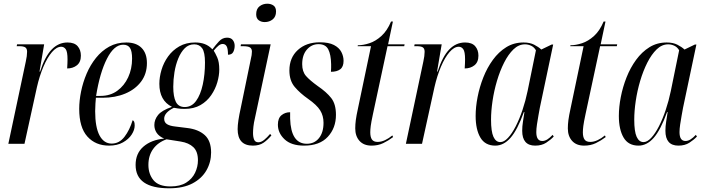

<svg xmlns="http://www.w3.org/2000/svg" viewBox="-20 -775 3801 1035"><path d="M119 -443Q126 -474 126 -496Q126 -513 116.5 -519.5Q107 -526 84 -526H70L72 -536H218L193 -389H196Q222 -470 258.5 -508Q295 -546 344 -546Q381 -546 398.5 -526Q416 -506 416 -475Q416 -440 394.5 -423Q373 -406 342 -406Q343 -422 343.5 -433.5Q344 -445 344 -455Q344 -496 334.5 -509.5Q325 -523 310 -523Q285 -523 260 -494Q235 -465 214 -415.5Q193 -366 179 -305L112 0H25Z M568 10Q495 10 451 -39Q407 -88 407 -188Q407 -232 417 -281.5Q427 -331 447 -378Q467 -425 497.5 -463Q528 -501 568.5 -523.5Q609 -546 661 -546Q714 -546 743 -517Q772 -488 772 -435Q772 -377 740.5 -335Q709 -293 655 -270.5Q601 -248 533 -248H497Q496 -241 494.5 -217Q493 -193 493 -176Q493 -89 516.5 -45Q540 -1 582 -1Q623 -1 651 -37.5Q679 -74 695 -127Q700 -125 703 -119Q706 -113 706 -98Q706 -75 690 -50Q674 -25 643 -7.5Q612 10 568 10ZM522 -258Q574 -258 612 -285.5Q650 -313 671 -358.5Q692 -404 692 -459Q692 -500 680.5 -517Q669 -534 644 -534Q595 -534 556.5 -458.5Q518 -383 498 -258Z M892 240Q711 240 711 114Q711 52 753 15.5Q795 -21 865 -28Q837 -40 824.5 -59Q812 -78 812 -101Q812 -130 832 -155Q852 -180 907 -199Q839 -233 839 -323Q839 -359 850.5 -398Q862 -437 886 -470.5Q910 -504 946.5 -525Q983 -546 1032 -546Q1061 -546 1083.5 -537.5Q1106 -529 1125 -509Q1142 -532 1160.5 -552Q1179 -572 1204 -572Q1225 -572 1235 -559Q1245 -546 1245 -528Q1245 -510 1237.5 -495Q1230 -480 1209 -480Q1209 -512 1202 -525Q1195 -538 1180 -538Q1169 -538 1157.5 -528.5Q1146 -519 1132 -502Q1140 -490 1151 -465.5Q1162 -441 1162 -400Q1162 -368 1151.5 -331.5Q1141 -295 1118.5 -262Q1096 -229 1060.5 -208.5Q1025 -188 975 -188Q953 -188 938.5 -190.5Q924 -193 917 -194Q865 -168 865 -135Q865 -115 880.5 -105.5Q896 -96 925 -93L989 -85Q1049 -78 1083.5 -47Q1118 -16 1118 47Q1118 99 1093 143Q1068 187 1018 213.5Q968 240 892 240ZM976 -198Q1013 -198 1037 -231Q1061 -264 1073 -319Q1085 -374 1085 -438Q1085 -493 1070 -514.5Q1055 -536 1027 -536Q997 -536 976 -515Q955 -494 941 -460Q927 -426 920.5 -386Q914 -346 914 -307Q914 -254 928 -226Q942 -198 976 -198ZM899 230Q951 230 983.5 209.5Q1016 189 1031.5 156.5Q1047 124 1047 89Q1047 42 1022.5 18.5Q998 -5 954 -12L878 -24Q832 -8 806 27.5Q780 63 780 114Q780 163 807.5 196.5Q835 230 899 230Z M1407 -656Q1388 -656 1374.5 -666Q1361 -676 1361 -698Q1361 -727 1379 -741Q1397 -755 1421 -755Q1440 -755 1454 -745.5Q1468 -736 1468 -713Q1468 -685 1450 -670.5Q1432 -656 1407 -656ZM1343 10Q1261 10 1261 -79Q1261 -118 1278 -194L1332 -456Q1338 -479 1338 -497Q1338 -512 1328 -519Q1318 -526 1289 -526H1277L1279 -536H1439L1355 -142Q1348 -112 1346 -92Q1344 -72 1344 -58Q1344 -36 1350 -22Q1356 -8 1373 -8Q1388 -8 1404 -21Q1420 -34 1436 -53L1443 -45Q1423 -21 1400.5 -5.5Q1378 10 1343 10Z M1619 10Q1550 10 1514 -24Q1478 -58 1478 -103Q1478 -138 1497.5 -154Q1517 -170 1544 -170V-136Q1548 0 1634 0Q1675 0 1699.5 -30.5Q1724 -61 1724 -113Q1724 -151 1706 -180Q1688 -209 1641 -242Q1598 -272 1569 -306Q1540 -340 1540 -395Q1540 -464 1585.5 -505.5Q1631 -547 1704 -547Q1752 -547 1780 -532.5Q1808 -518 1820 -495Q1832 -472 1832 -447Q1832 -415 1814 -401.5Q1796 -388 1764 -388Q1765 -399 1765 -409Q1765 -419 1765 -429Q1764 -481 1749.5 -509Q1735 -537 1697 -537Q1660 -537 1634.5 -508Q1609 -479 1609 -429Q1609 -389 1629.5 -365.5Q1650 -342 1693 -311Q1740 -279 1765.5 -246.5Q1791 -214 1791 -156Q1791 -85 1747 -37.5Q1703 10 1619 10Z M1983 10Q1941 10 1918 -15.5Q1895 -41 1895 -83Q1895 -104 1898 -127.5Q1901 -151 1910 -192L1980 -526H1908L1909 -531Q1938 -531 1971.5 -542Q2005 -553 2036 -581Q2067 -609 2088 -659H2098L2072 -536H2161L2159 -526H2069L1990 -158Q1981 -116 1978.5 -96Q1976 -76 1976 -62Q1976 -36 1985 -23Q1994 -10 2016 -10Q2035 -10 2055.5 -19.5Q2076 -29 2095 -45L2099 -36Q2074 -17 2046 -3.5Q2018 10 1983 10Z M2262 -443Q2269 -474 2269 -496Q2269 -513 2259.5 -519.5Q2250 -526 2227 -526H2213L2215 -536H2361L2336 -389H2339Q2365 -470 2401.5 -508Q2438 -546 2487 -546Q2524 -546 2541.5 -526Q2559 -506 2559 -475Q2559 -440 2537.5 -423Q2516 -406 2485 -406Q2486 -422 2486.5 -433.5Q2487 -445 2487 -455Q2487 -496 2477.5 -509.5Q2468 -523 2453 -523Q2428 -523 2403 -494Q2378 -465 2357 -415.5Q2336 -366 2322 -305L2255 0H2168Z M2650 10Q2595 10 2569.5 -33.5Q2544 -77 2544 -150Q2544 -198 2554.5 -252Q2565 -306 2585.5 -358Q2606 -410 2637 -452.5Q2668 -495 2709 -520.5Q2750 -546 2802 -546Q2836 -546 2859.5 -534Q2883 -522 2898 -508L2954 -535H2962L2890 -194Q2887 -177 2882.5 -152.5Q2878 -128 2874.5 -104Q2871 -80 2871 -63Q2871 -15 2903 -15Q2917 -15 2930.5 -23.5Q2944 -32 2959 -48L2965 -39Q2948 -21 2924 -5.5Q2900 10 2865 10Q2795 10 2795 -70Q2795 -94 2799 -119Q2803 -144 2807 -171H2804Q2769 -74 2732 -32Q2695 10 2650 10ZM2677 -9Q2697 -9 2718.5 -32Q2740 -55 2760 -94Q2780 -133 2796.5 -182Q2813 -231 2824 -284L2869 -504Q2859 -521 2843 -528.5Q2827 -536 2810 -536Q2776 -536 2748 -509Q2720 -482 2697.5 -437.5Q2675 -393 2659 -339Q2643 -285 2635 -230.5Q2627 -176 2627 -130Q2627 -66 2640 -37.5Q2653 -9 2677 -9Z M3129 10Q3087 10 3064 -15.5Q3041 -41 3041 -83Q3041 -104 3044 -127.5Q3047 -151 3056 -192L3126 -526H3054L3055 -531Q3084 -531 3117.5 -542Q3151 -553 3182 -581Q3213 -609 3234 -659H3244L3218 -536H3307L3305 -526H3215L3136 -158Q3127 -116 3124.5 -96Q3122 -76 3122 -62Q3122 -36 3131 -23Q3140 -10 3162 -10Q3181 -10 3201.5 -19.5Q3222 -29 3241 -45L3245 -36Q3220 -17 3192 -3.5Q3164 10 3129 10Z M3422 10Q3367 10 3341.5 -33.5Q3316 -77 3316 -150Q3316 -198 3326.5 -252Q3337 -306 3357.5 -358Q3378 -410 3409 -452.5Q3440 -495 3481 -520.5Q3522 -546 3574 -546Q3608 -546 3631.5 -534Q3655 -522 3670 -508L3726 -535H3734L3662 -194Q3659 -177 3654.5 -152.5Q3650 -128 3646.5 -104Q3643 -80 3643 -63Q3643 -15 3675 -15Q3689 -15 3702.5 -23.5Q3716 -32 3731 -48L3737 -39Q3720 -21 3696 -5.5Q3672 10 3637 10Q3567 10 3567 -70Q3567 -94 3571 -119Q3575 -144 3579 -171H3576Q3541 -74 3504 -32Q3467 10 3422 10ZM3449 -9Q3469 -9 3490.5 -32Q3512 -55 3532 -94Q3552 -133 3568.5 -182Q3585 -231 3596 -284L3641 -504Q3631 -521 3615 -528.5Q3599 -536 3582 -536Q3548 -536 3520 -509Q3492 -482 3469.5 -437.5Q3447 -393 3431 -339Q3415 -285 3407 -230.5Q3399 -176 3399 -130Q3399 -66 3412 -37.5Q3425 -9 3449 -9Z"/></svg>

Font: Noto Serif Display ExtraCondensed
Style: Italic
Weight: 400
Width: 2
Italic angle: -12°
Designer: Monotype Design Team
Foundry: Monotype Imaging Inc.
Version: Version 2.009